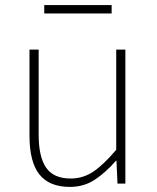

<svg xmlns="http://www.w3.org/2000/svg" viewBox="-20 -722 617 755"><path d="M255 13Q174 13 135 -36Q96 -85 96 -188V-527H132V-192Q132 -105 161.5 -62.5Q191 -20 258 -20Q307 -20 347.5 -47.5Q388 -75 437 -133V-527H473V0H442L438 -90H436Q396 -44 353 -15.5Q310 13 255 13ZM154 -669V-702H419V-669Z"/></svg>

Font: Noto Sans JP
Style: Regular
Weight: 100
Designer: Ryoko NISHIZUKA 西塚涼子 (kana, bopomofo & ideographs); Paul D. Hunt (Latin, Greek & Cyrillic); Sandoll Communications 산돌커뮤니
Foundry: Adobe
Version: Version 2.004;hotconv 1.0.118;makeotfexe 2.5.65603